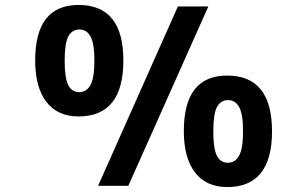

<svg xmlns="http://www.w3.org/2000/svg" viewBox="-20 -745 1240 775"><path d="M478 -501Q478 -725 297 -725Q122 -725 122 -501Q122 -393 167 -334Q212 -275 297 -275Q478 -275 478 -501ZM498 5 821 -719H698L376 5ZM241 -500Q241 -571 256 -598.5Q271 -626 301 -626Q330 -626 345.5 -597.5Q361 -569 361 -500Q361 -430 345 -401.5Q329 -373 300 -373Q270 -373 255.5 -401.5Q241 -430 241 -500ZM1078 -215Q1078 -440 897 -440Q722 -440 722 -216Q722 -108 767 -49Q812 10 897 10Q1078 10 1078 -215ZM841 -214Q841 -286 856 -313.5Q871 -341 901 -341Q930 -341 945.5 -312.5Q961 -284 961 -215Q961 -145 945 -116.5Q929 -88 900 -88Q870 -88 855.5 -116.5Q841 -145 841 -214Z"/></svg>

Font: Noto Sans Mono UI ExtraBold
Style: Regular
Weight: 800
Designer: Monotype Design team
Foundry: Monotype Imaging Inc.
Version: 1.000